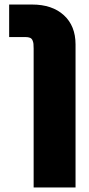

<svg xmlns="http://www.w3.org/2000/svg" viewBox="-20 -636 390 839"><path d="M310.1 -441.9V183.1H127V-423.8Q127 -437.5 126.2 -444.6Q125.5 -451.7 122.1 -459.7Q118.7 -467.8 111.1 -470.9Q103.5 -474.1 90.8 -474.1H20V-616.2H120.1Q208 -616.2 259 -569.6Q310.1 -522.9 310.1 -441.9Z"/></svg>

Font: LT Superior Black
Style: Regular
Weight: 900
Designer: Daniel Lyons
Foundry: LyonsType
Version: Version 2.005